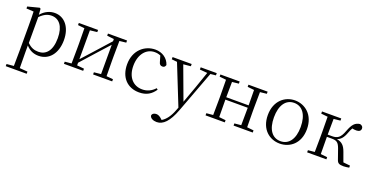

<svg xmlns="http://www.w3.org/2000/svg" viewBox="-33 -1257 4331 2259"><g transform="rotate(20 2132.0 -127.5)"><path d="M360 14C489 14 580 -91 580 -261C580 -422 494 -526 372 -526C313 -526 250 -501 200 -441L195 -515L182 -523L38 -486V-461L129 -456C131 -406 132 -351 132 -282V30L130 225L41 233V260H303V233L204 225L202 30V-58C250 -3 306 14 360 14ZM203 -413C256 -467 301 -483 347 -483C439 -483 504 -409 504 -259C504 -94 431 -30 343 -30C291 -30 249 -44 203 -90Z M1040 -485 1127 -475V-447L963 -264L827 -113V-475L916 -485V-512H675V-485L758 -476L760 -285V-227L758 -35L675 -27V0H916V-27L827 -36V-69L987 -248L1127 -403V-36L1040 -27V0H1279V-27L1196 -35L1194 -227V-285L1196 -476L1279 -485V-512H1040Z M1619 14C1712 14 1771 -25 1815 -91L1799 -104C1754 -55 1701 -32 1641 -32C1529 -32 1450 -115 1450 -258C1450 -404 1529 -495 1633 -495C1658 -495 1682 -491 1707 -480L1728 -408C1735 -379 1748 -366 1774 -366C1794 -366 1807 -376 1813 -399C1789 -477 1717 -526 1631 -526C1497 -526 1375 -426 1375 -250C1375 -85 1473 14 1619 14Z M2201 -484 2296 -476 2225 -271 2149 -62 1996 -475 2088 -484V-512H1849V-484L1917 -477L2117 24L2103 60C2073 141 2030 200 1980 228L1969 217C1947 196 1924 183 1900 183C1874 183 1850 195 1846 220C1850 253 1891 271 1933 271C2013 271 2080 204 2139 47L2335 -477L2402 -484V-512H2201Z M2799 -485 2882 -476C2883 -422 2884 -343 2884 -284H2604L2606 -476L2689 -485V-512H2448V-485L2531 -476L2533 -285V-227L2531 -35L2448 -27V0H2689V-27L2606 -36C2605 -91 2604 -176 2604 -254H2884C2884 -176 2883 -91 2882 -35L2799 -27V0H3039V-27L2956 -36L2954 -227V-285L2956 -476L3039 -485V-512H2799Z M3379 14C3506 14 3625 -74 3625 -255C3625 -435 3504 -526 3379 -526C3255 -526 3135 -435 3135 -255C3135 -75 3253 14 3379 14ZM3379 -16C3276 -16 3212 -101 3212 -254C3212 -407 3276 -495 3379 -495C3482 -495 3547 -407 3547 -254C3547 -101 3482 -16 3379 -16Z M4090 -43C4103 -3 4121 8 4179 8C4198 8 4225 4 4247 0V-26L4161 -35L4119 -151C4093 -224 4060 -255 3996 -266C4039 -281 4069 -313 4094 -382C4104 -411 4114 -430 4124 -446C4139 -442 4155 -440 4176 -440C4211 -440 4231 -456 4231 -483C4231 -506 4218 -519 4192 -526C4131 -518 4101 -485 4066 -393C4032 -299 3994 -279 3933 -279H3876L3878 -476L3961 -485V-512H3720V-485L3803 -476L3805 -285V-227L3803 -35L3720 -27V0H3961V-27L3878 -36C3877 -90 3876 -175 3876 -251H3934C3997 -251 4020 -238 4045 -171Z"/></g></svg>

Font: Noto Serif HK Light
Style: Regular
Weight: 300
Designer: Ryoko NISHIZUKA 西塚涼子 (kana & ideographs); Frank Grießhammer (Latin, Greek & Cyrillic); Wenlong ZHANG 张文龙 (bopomofo); San
Foundry: Adobe
Version: Version 2.001;hotconv 1.1.0;makeotfexe 2.6.0